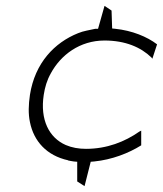

<svg xmlns="http://www.w3.org/2000/svg" viewBox="-20 -543 555 654"><path d="M82 -220C77 -186 76 -155 82 -127C95 -62 139 -13 212 3L213 4H214C216 4 222 6 231 7L243 8V75L268 91L289 8L301 7C361 1 418 -21 461 -48V-98L455 -95C405 -60 344 -36 273 -36C248 -36 225 -40 204 -49C147 -74 116 -135 129 -220C133 -246 140 -270 153 -293C187 -356 252 -405 336 -405C407 -405 460 -382 496 -347L499 -343L515 -392C481 -418 430 -439 372 -445L362 -446L360 -507L336 -523L314 -445H305C284 -440 265 -438 246 -430C166 -398 99 -329 82 -220Z"/></svg>

Font: Charger Sport
Style: HLObl
Weight: 100
Designer: Jasper
Foundry: Cannot Into Space Fonts
Version: Version 1.1